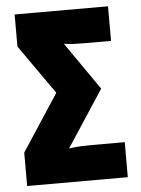

<svg xmlns="http://www.w3.org/2000/svg" viewBox="-52 -755 586 797"><g transform="rotate(-5 241.0 -357.0)"><path d="M28.8 0V-139.2L183.1 -375L39.1 -580.1V-713.9H428.2V-569.8H319.8Q290 -569.8 268.1 -570.8Q246.1 -571.8 231.9 -575.2L370.1 -376L215.8 -140.1Q243.2 -144 266.6 -145Q290 -146 311 -146H448.2V0Z"/></g></svg>

Font: Open Sans Condensed ExtraBold
Style: Regular
Weight: 800
Width: 3
Designer: Monotype Design Team
Foundry: Monotype Imaging Inc.
Version: Version 3.000; ttfautohint (v1.8.4)